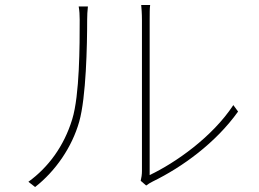

<svg xmlns="http://www.w3.org/2000/svg" viewBox="-20 -746 1040 771"><path d="M121 5C203 -59 269 -155 298 -257C326 -356 330 -564 330 -667C330 -685 331 -701 333 -720H296C299 -703 300 -685 300 -667C300 -564 300 -365 270 -267C237 -159 174 -74 94 -16ZM567 -1C575 -7 583 -12 593 -17C712 -75 846 -172 936 -298L917 -324C832 -195 684 -92 581 -43V-664C581 -695 581 -713 583 -726H547C548 -713 550 -695 550 -664V-59C550 -46 548 -32 545 -20Z"/></svg>

Font: Noto Sans CJK Thin
Style: Regular
Weight: 100
Designer: Ryoko NISHIZUKA (kana & ideographs); Paul D. Hunt (Latin, Greek & Cyrillic); Wenlong ZHANG (bopomofo); Sandoll Communica
Foundry: Adobe Systems Incorporated
Version: Version 1.000;PS 1;hotconv 1.0.78;makeotf.lib2.5.61930